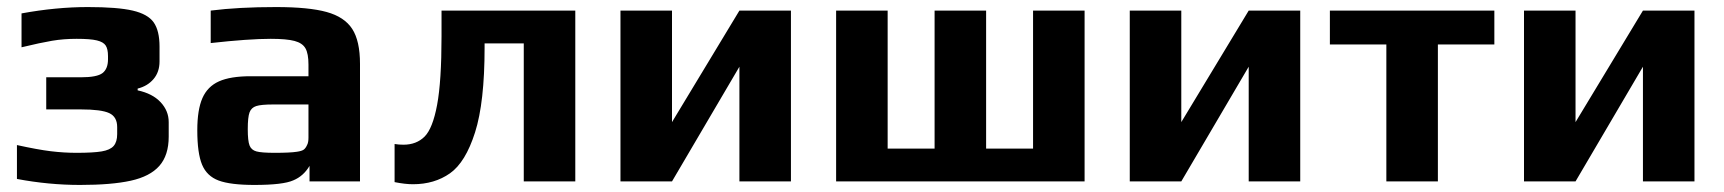

<svg xmlns="http://www.w3.org/2000/svg" viewBox="-20 -514 4885 544"><path d="M28 -7V-103Q87 -90 124 -85.5Q161 -81 197 -81Q244 -81 268 -85Q292 -89 302 -100.5Q312 -112 312 -134V-154Q312 -183 289.5 -193.5Q267 -204 209 -204H111V-295H209Q255 -295 270.5 -307Q286 -319 286 -346V-355Q286 -375 279.5 -385Q273 -395 254.5 -399.5Q236 -404 197 -404Q160 -404 127.5 -398.5Q95 -393 41 -380V-476Q139 -494 229 -494Q313 -494 356 -484Q399 -474 415.5 -450.5Q432 -427 432 -382V-340Q432 -310 415 -290Q398 -270 370 -263V-258Q412 -249 435 -224.5Q458 -200 458 -168V-127Q458 -74 431.5 -44Q405 -14 350.5 -2Q296 10 207 10Q118 10 28 -7Z M539 -145Q539 -203 553.5 -236Q568 -269 600.5 -283.5Q633 -298 690 -298H854V-331Q854 -362 845.5 -377Q837 -392 814.5 -398Q792 -404 747 -404Q685 -404 577 -392V-484Q656 -494 762 -494Q855 -494 905.5 -480Q956 -466 978 -432Q1000 -398 1000 -333V0H857V-44Q840 -15 811 -3Q782 10 701 10Q633 10 599.5 -2.5Q566 -15 552.5 -47.5Q539 -80 539 -145ZM821 -84Q835 -86 840.5 -90Q846 -94 850 -103Q854 -110 854 -124V-218H754Q720 -218 706 -213.5Q692 -209 687 -195.5Q682 -182 682 -148Q682 -115 687 -102Q692 -89 706.5 -85Q721 -81 758 -81Q802 -81 821 -84Z M1098 2V-106Q1110 -104 1123 -104Q1160 -104 1183 -127Q1206 -150 1218.5 -217Q1231 -284 1231 -411V-484H1610V0H1464V-391H1353V-379Q1353 -224 1326 -139Q1299 -54 1255 -23Q1211 8 1150 8Q1128 8 1098 2Z M1738 -484H1884V-168L2075 -484H2221V0H2075V-325L1884 0H1738Z M2349 -484H2495V-93H2628V-484H2774V-93H2907V-484H3053V0H2349Z M3181 -484H3327V-168L3518 -484H3664V0H3518V-325L3327 0H3181Z M3908 -388H3748V-484H4214V-388H4054V0H3908Z M4298 -484H4444V-168L4635 -484H4781V0H4635V-325L4444 0H4298Z"/></svg>

Font: Play
Style: Bold
Weight: 700
Designer: Jonas Hecksher (Cyrillic expansion: Cyreal)
Foundry: Jonas Hecksher, Playtype, e-types AS
Version: Version 2.101; ttfautohint (v1.5.65-e2d9)